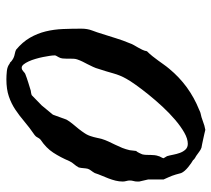

<svg xmlns="http://www.w3.org/2000/svg" viewBox="-52 -640 694 631"><g transform="rotate(90 295.5 -325.0)"><path d="M144 -30.3Q118.7 -51.3 104.5 -75.9Q90.3 -100.6 83.7 -127.7Q77.1 -154.8 75.9 -184.3Q74.7 -213.9 74.7 -245.1Q74.7 -264.6 80.8 -280.5Q86.9 -296.4 92.3 -314.5Q99.1 -335.4 106.2 -358.6Q113.3 -381.8 122.6 -403.8Q125 -411.1 128.9 -417.7Q132.8 -424.3 136.7 -431.2Q140.6 -438 144 -445.1Q147.5 -452.1 148.9 -460.4Q158.2 -469.7 165.5 -479Q172.9 -488.3 179.4 -497.3Q186 -506.3 192.4 -515.4Q198.7 -524.4 206.5 -533.7Q233.9 -566.9 267.8 -591.6Q301.8 -616.2 340.8 -631.8Q343.3 -632.8 346.7 -634.5Q350.1 -636.2 351.1 -636.2Q366.2 -639.2 379.6 -644.5Q393.1 -649.9 407.2 -652.3Q410.6 -651.4 419.2 -649.4Q427.7 -647.5 436.8 -645.5Q445.8 -643.6 454.1 -641.8Q462.4 -640.1 465.8 -639.6Q472.7 -637.2 479 -632.3Q485.4 -627.4 491.2 -623.5Q491.2 -623 493.7 -621.8Q496.1 -620.6 498.8 -618.9Q501.5 -617.2 503.7 -615.5Q505.9 -613.8 506.3 -612.3Q510.7 -609.9 517.1 -605.5Q523.4 -601.1 530 -595.7Q536.6 -590.3 541.7 -584.5Q546.9 -578.6 549.3 -572.8Q552.2 -561.5 554.2 -554.9Q556.2 -548.3 558.3 -542.7Q560.5 -537.1 563.2 -531Q565.9 -524.9 570.3 -515.1V-464.4L577.1 -435.1V-428.2Q577.1 -421.9 575.4 -416.3Q573.7 -410.6 573.7 -403.8Q573.7 -398.4 575.4 -392.6Q577.1 -386.7 577.1 -380.9Q577.1 -369.1 574.2 -357.4Q571.3 -345.7 566.9 -334.2Q562.5 -322.8 557.6 -311.3Q552.7 -299.8 549.3 -289.1Q545.4 -282.2 541.5 -277.3Q537.6 -272.5 535.2 -266.1Q533.7 -259.8 533.2 -252Q532.7 -244.1 530.8 -236.3Q525.4 -226.6 519.8 -220.5Q514.2 -214.4 509.8 -205.1Q497.6 -176.3 482.2 -152.6Q466.8 -128.9 439.5 -110.8Q435.1 -106.9 432.4 -101.1Q429.7 -95.2 424.3 -91.3Q399.4 -74.2 379.9 -57.6Q360.4 -41 340.6 -27.8Q320.8 -14.6 297.4 -6.6Q273.9 1.5 241.2 1.5Q229 1.5 214.1 0Q199.2 -1.5 189.5 -9.3Q187.5 -9.3 185.1 -11.5Q182.6 -13.7 182.6 -14.2Q177.2 -18.6 172.6 -21Q168 -23.4 163.3 -24.7Q158.7 -25.9 154.1 -26.9Q149.4 -27.8 144 -30.3ZM162.6 -156.2Q162.6 -150.4 164.1 -140.4Q165.5 -130.4 168 -118.4Q170.4 -106.4 174.1 -94Q177.7 -81.5 182.4 -71.5Q187 -61.5 192.1 -55.2Q197.3 -48.8 203.1 -48.8Q207 -48.8 210 -50.5Q212.9 -52.2 215.3 -54.4Q217.8 -56.6 220.2 -58.6Q222.7 -60.5 226.1 -61.5Q229 -63 236.6 -65.4Q244.1 -67.9 252.4 -70.6Q260.7 -73.2 268.1 -75.4Q275.4 -77.6 278.3 -78.6Q279.3 -78.6 285.2 -79.6Q291 -80.6 293.5 -82L327.1 -114.7L357.4 -151.4L373.5 -195.8Q379.9 -207 388.2 -216.8Q396.5 -226.6 404.3 -236.3Q412.1 -246.1 418.9 -256.6Q425.8 -267.1 429.2 -279.8Q429.7 -280.8 430.9 -285.4Q432.1 -290 433.3 -295.4Q434.6 -300.8 435.5 -305.4Q436.5 -310.1 437 -311.5Q440.4 -322.8 445.6 -334Q450.7 -345.2 456.3 -356.4Q461.9 -367.7 466.6 -379.4Q471.2 -391.1 474.1 -403.8L476.6 -424.8Q478 -425.8 479.7 -428.7Q481.4 -431.6 483.2 -435.1Q484.9 -438.5 486.1 -441.4Q487.3 -444.3 487.8 -445.3Q489.3 -451.7 489.5 -458.5Q489.7 -465.3 489.7 -472.2Q489.7 -479 490.5 -485.6Q491.2 -492.2 493.7 -499Q493.7 -499.5 494.6 -502Q495.6 -504.4 497.1 -506.8Q498.5 -509.3 499.5 -511.7Q500.5 -514.2 500.5 -515.1L493.7 -526.4Q491.2 -534.7 489 -546.4Q486.8 -558.1 482.9 -568.8Q479 -579.6 471.9 -587.2Q464.8 -594.7 453.1 -594.7Q436.5 -594.7 416 -583Q395.5 -571.3 373.8 -552.7Q352.1 -534.2 330.8 -511.2Q309.6 -488.3 291.5 -465.8Q273.4 -443.4 259.5 -423.8Q245.6 -404.3 239.3 -392.6Q228 -373 221.4 -349.1Q214.8 -325.2 207 -301.8Q204.6 -292.5 200.2 -283.2Q195.8 -273.9 191.4 -265.1Q187 -256.8 183.1 -249Q179.2 -241.2 175.8 -231.4Q173.8 -225.6 173.6 -219.5Q173.3 -213.4 173.3 -208V-195.8Q173.3 -189.5 172.6 -182.9Q171.9 -176.3 168.5 -170.4Q168.5 -169.4 165.5 -165Q162.6 -160.6 162.6 -158.2Z"/></g></svg>

Font: IM FELL English
Style: Italic
Weight: 400
Italic angle: -18°
Designer: Igino Marini
Foundry: Igino Marini
Version: 3.00